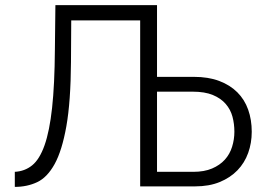

<svg xmlns="http://www.w3.org/2000/svg" viewBox="-20 -730 1048 752"><path d="M38 -57Q77 -59 106 -82.5Q135 -106 154.5 -161Q174 -216 184 -307.5Q194 -399 195 -536L197 -710H595V-429H739Q796 -429 838.5 -413Q881 -397 909.5 -368.5Q938 -340 952 -300.5Q966 -261 966 -214Q966 -170 952 -131Q938 -92 910 -63Q882 -34 840.5 -17Q799 0 744 0H529V-650H259L258 -487Q257 -332 240 -236Q223 -140 194 -87.5Q165 -35 125.5 -16.5Q86 2 38 2ZM595 -57H737Q780 -57 810.5 -70Q841 -83 860.5 -104.5Q880 -126 889 -155Q898 -184 898 -214Q898 -245 890.5 -273Q883 -301 864 -323Q845 -345 813.5 -358Q782 -371 734 -371H595Z"/></svg>

Font: Rising Sun Light
Style: Regular
Weight: 300
Designer: Matt McInerney, Pablo Impallari, Rodrigo Fuenzalida (Raleway font), Stephen Hutchings (Greek), Cristiano Sobral (main ch
Foundry: The Rising Sun Project Authors
Version: Version 4.327; ttfautohint (v1.8.4.7-5d5b-dirty)